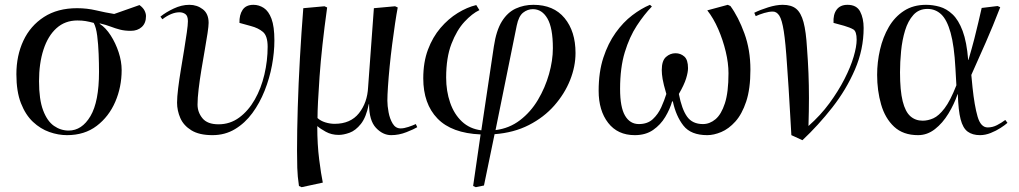

<svg xmlns="http://www.w3.org/2000/svg" viewBox="-20 -547 4230 797"><path d="M258 14Q222 14 185 1Q148 -12 117 -41Q86 -70 67 -118.5Q48 -167 48 -239Q48 -316 77 -378Q106 -440 162.5 -476.5Q219 -513 300 -513Q341 -513 379 -504Q417 -495 454 -489L559 -526Q574 -515 580 -503Q586 -491 586 -480Q586 -451 568.5 -435Q551 -419 523 -419Q498 -419 478.5 -424Q459 -429 439.5 -436.5Q420 -444 394 -450V-448Q419 -432 439.5 -400Q460 -368 472.5 -330Q485 -292 485 -256Q485 -186 458.5 -124.5Q432 -63 381.5 -24.5Q331 14 258 14ZM265 -5Q320 -5 355.5 -65Q391 -125 391 -249Q391 -283 389.5 -323Q388 -363 383.5 -398.5Q379 -434 369 -452Q350 -457 335.5 -459.5Q321 -462 301 -462Q250 -462 214.5 -430Q179 -398 160.5 -341Q142 -284 142 -210Q142 -134 159 -89Q176 -44 204 -24.5Q232 -5 265 -5Z M862 14Q807 14 774.5 -6Q742 -26 728.5 -57Q715 -88 715 -121Q715 -144 719.5 -180.5Q724 -217 731 -259Q738 -301 744.5 -341Q751 -381 755.5 -412.5Q760 -444 760 -459Q760 -481 749.5 -488.5Q739 -496 725 -496Q692 -496 654 -467L646 -478Q668 -496 701 -511.5Q734 -527 766 -527Q798 -527 822 -508.5Q846 -490 846 -452Q846 -439 841.5 -409Q837 -379 830 -339.5Q823 -300 816 -257.5Q809 -215 804.5 -177Q800 -139 800 -113Q800 -81 820.5 -56Q841 -31 887 -31Q935 -31 973 -59Q1011 -87 1037.5 -133.5Q1064 -180 1077.5 -237.5Q1091 -295 1091 -353Q1091 -398 1071.5 -414.5Q1052 -431 1021 -439L974 -452Q973 -485 987 -506Q1001 -527 1032 -527Q1055 -527 1075 -514Q1095 -501 1107 -469Q1119 -437 1119 -379Q1119 -330 1109 -276Q1099 -222 1078.5 -170.5Q1058 -119 1027.5 -77.5Q997 -36 955.5 -11Q914 14 862 14Z M1232 230 1221 225Q1215 185 1214 150Q1213 115 1213 78Q1213 -2 1216 -101Q1219 -200 1225 -306Q1231 -412 1239 -513L1327 -521L1338 -516Q1315 -350 1306.5 -229Q1298 -108 1298 -57Q1311 -45 1330.5 -39Q1350 -33 1369 -33Q1435 -33 1470 -77Q1505 -121 1508 -185L1532 -513L1620 -521L1631 -516Q1626 -490 1620 -450Q1614 -410 1608 -363.5Q1602 -317 1597.5 -271.5Q1593 -226 1590.5 -188.5Q1588 -151 1588 -129Q1588 -108 1593 -81Q1598 -54 1610 -34Q1622 -14 1643 -14Q1657 -14 1675 -20Q1693 -26 1706 -32L1712 -19Q1699 -11 1667.5 1.5Q1636 14 1604 14Q1569 14 1540.5 -16.5Q1512 -47 1512 -115H1511Q1500 -60 1478 -32.5Q1456 -5 1431 4Q1406 13 1386 13Q1356 13 1332.5 0Q1309 -13 1298 -23H1297Q1297 53 1305 115.5Q1313 178 1320 211Z M1955 230 1944 225 1975 11Q1855 6 1796 -55Q1737 -116 1737 -222Q1737 -289 1756.5 -341Q1776 -393 1808.5 -431Q1841 -469 1880 -493Q1919 -517 1957 -526L1970 -505Q1940 -491 1908 -456.5Q1876 -422 1854 -365Q1832 -308 1832 -225Q1832 -169 1848.5 -121Q1865 -73 1897.5 -42.5Q1930 -12 1978 -6L2030 -354Q2040 -421 2063.5 -458.5Q2087 -496 2121 -511.5Q2155 -527 2194 -527Q2278 -527 2323.5 -472Q2369 -417 2369 -327Q2369 -271 2346.5 -214.5Q2324 -158 2281 -109Q2238 -60 2175.5 -28Q2113 4 2033 10L1989 223ZM2037 -7Q2094 -14 2138.5 -48Q2183 -82 2213 -132.5Q2243 -183 2259 -239.5Q2275 -296 2275 -347Q2275 -431 2252.5 -470Q2230 -509 2192 -509Q2170 -509 2151.5 -494.5Q2133 -480 2125 -441Z M2615 14Q2544 14 2504.5 -37Q2465 -88 2465 -170Q2465 -248 2484.5 -307.5Q2504 -367 2535.5 -411Q2567 -455 2604.5 -483.5Q2642 -512 2678 -527L2686 -520Q2654 -487 2623.5 -440.5Q2593 -394 2573.5 -330Q2554 -266 2554 -178Q2554 -102 2574.5 -67Q2595 -32 2632 -32Q2668 -32 2690 -52.5Q2712 -73 2725 -102Q2738 -131 2746 -157Q2734 -198 2730.5 -219Q2727 -240 2727 -256Q2727 -295 2744.5 -310.5Q2762 -326 2784 -326Q2805 -326 2820.5 -312.5Q2836 -299 2836 -264Q2836 -247 2828 -221Q2820 -195 2798 -157Q2810 -94 2832 -63Q2854 -32 2898 -32Q2926 -32 2950 -52Q2974 -72 2989 -118Q3004 -164 3004 -243Q3004 -285 2992.5 -333Q2981 -381 2961.5 -426Q2942 -471 2916 -504L3001 -527L3012 -522Q3045 -477 3070 -408.5Q3095 -340 3095 -258Q3095 -178 3077.5 -125.5Q3060 -73 3032.5 -42.5Q3005 -12 2974 1Q2943 14 2916 14Q2848 14 2817 -25.5Q2786 -65 2773 -126H2770Q2761 -94 2741.5 -61.5Q2722 -29 2691 -7.5Q2660 14 2615 14Z M3311 35 3265 14Q3263 -26 3261 -55.5Q3259 -85 3257.5 -114.5Q3256 -144 3253.5 -182Q3251 -220 3247 -277Q3241 -370 3233.5 -417.5Q3226 -465 3215 -482Q3204 -499 3188 -499Q3172 -499 3152 -493Q3132 -487 3117 -480L3111 -494Q3135 -506 3168.5 -516.5Q3202 -527 3229 -527Q3265 -527 3285 -510.5Q3305 -494 3315.5 -455Q3326 -416 3330 -346Q3334 -293 3336 -243Q3338 -193 3338 -140.5Q3338 -88 3336 -24Q3386 -68 3423 -118.5Q3460 -169 3485.5 -219Q3511 -269 3523.5 -311.5Q3536 -354 3536 -382Q3536 -417 3522 -425Q3508 -433 3484 -440L3440 -452Q3438 -487 3453 -507Q3468 -527 3498 -527Q3536 -527 3550.5 -499Q3565 -471 3565 -431Q3565 -342 3529 -258.5Q3493 -175 3435 -101Q3377 -27 3311 35Z M3791 14Q3729 14 3691.5 -21Q3654 -56 3637.5 -113.5Q3621 -171 3621 -236Q3621 -289 3633 -341Q3645 -393 3669.5 -435Q3694 -477 3732.5 -502Q3771 -527 3824 -527Q3852 -527 3880.5 -519Q3909 -511 3934 -487.5Q3959 -464 3976 -418.5Q3993 -373 3999 -298H4000Q4015 -349 4024.5 -386Q4034 -423 4041 -453.5Q4048 -484 4055 -514L4121 -522L4132 -517Q4101 -437 4072 -371Q4043 -305 4012 -236L4017 -184Q4025 -108 4038 -63Q4051 -18 4080 -18Q4100 -18 4118.5 -27.5Q4137 -37 4153 -49L4162 -37Q4152 -28 4133.5 -16Q4115 -4 4092.5 5Q4070 14 4048 14Q4017 14 3997 -0.5Q3977 -15 3967.5 -52Q3958 -89 3956 -156H3955Q3941 -115 3917 -75.5Q3893 -36 3861 -11Q3829 14 3791 14ZM3810 -46Q3832 -46 3854.5 -56Q3877 -66 3901 -97.5Q3925 -129 3950 -193L3946 -264Q3941 -357 3926 -411Q3911 -465 3887 -487.5Q3863 -510 3830 -510Q3794 -510 3771.5 -485Q3749 -460 3737 -420.5Q3725 -381 3720.5 -335Q3716 -289 3716 -247Q3716 -171 3727 -127Q3738 -83 3759 -64.5Q3780 -46 3810 -46Z"/></svg>

Font: Literata 72pt
Style: Italic
Weight: 400
Italic angle: -2°
Designer: Latin by Veronika Burian and Jose Scaglione. Greek by Irene Vlachou. Cyrillic by Vera Evstafieva
Foundry: TypeTogether
Version: Version 3.002